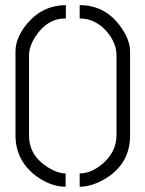

<svg xmlns="http://www.w3.org/2000/svg" viewBox="-20 -708 555 733"><path d="M39.1 -190.4V-511.7Q39.1 -563.5 83 -617.2Q141.6 -687.5 231.4 -688.5V-637.7Q160.2 -637.7 115.2 -568.4Q90.8 -530.3 90.8 -496.1V-190.4Q90.8 -115.2 161.1 -70.3Q199.2 -45.9 230.5 -45.9V4.9Q174.8 4.9 119.1 -35.2Q40 -93.8 39.1 -190.4ZM284.2 4.9V-45.9Q330.1 -45.9 374 -85Q423.8 -128.9 424.8 -190.4V-496.1Q424.8 -545.9 384.8 -590.8Q342.8 -636.7 284.2 -637.7V-688.5Q382.8 -688.5 442.4 -603.5Q476.6 -554.7 476.6 -511.7V-190.4Q476.6 -82 379.9 -24.4Q329.1 4.9 284.2 4.9Z"/></svg>

Font: Post No Bills Jaffna
Style: Regular
Weight: 400
Designer: Kosala Senevirathne, Siva Puranthara, Lasantha Premarathna, Tharique Azeez
Foundry: Mooniak
Version: Version 1.220 ; ttfautohint (v1.6)